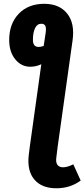

<svg xmlns="http://www.w3.org/2000/svg" viewBox="-20 -778 448 1019"><path d="M369.1 94.2 408.2 180.2Q353 221.2 278.8 221.2Q201.2 221.2 161.9 174.3Q122.6 127.4 132.8 43L138.2 0L199.2 -437Q170.4 -423.8 141.1 -423.8Q92.8 -423.8 60.8 -463.4Q28.8 -502.9 28.8 -565.9Q28.8 -652.3 79.6 -705.1Q130.4 -757.8 214.8 -757.8Q294.9 -757.8 336.4 -706.1Q377.9 -654.3 365.2 -564L286.1 0L278.8 59.1Q275.4 84 284.9 96.9Q294.4 109.9 314.9 109.9Q336.9 109.9 369.1 94.2ZM185.1 -528.8Q195.8 -528.8 211.9 -534.2L222.2 -603Q226.1 -628.9 220.7 -640.4Q215.3 -651.9 199.2 -651.9Q176.8 -651.9 165.8 -627.9Q154.8 -604 154.8 -569.8Q153.3 -528.8 185.1 -528.8Z"/></svg>

Font: Fira Sans Compressed
Style: Bold Italic
Weight: 700
Width: 3
Italic angle: -8°
Designer: Carrois Corporate & Edenspiekermann AG
Foundry: Carrois Corporate GbR & Edenspiekermann AG
Version: Version 4.203;PS 004.203;hotconv 1.0.88;makeotf.lib2.5.64775